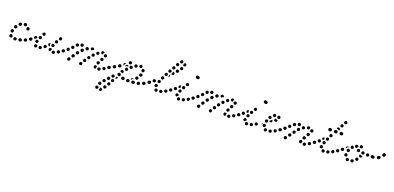

<svg xmlns="http://www.w3.org/2000/svg" viewBox="1 -1592 6012 2928"><g transform="rotate(20 3006.5 -128.0)"><path d="M119 19Q122 15 124 10Q125 6 125 1Q124 -10 117 -17Q109 -23 99 -23H96Q91 -22 86 -20Q82 -18 78 -14Q75 -11 73 -6Q72 -1 72 4Q73 14 80 21Q88 28 99 27H101Q106 27 111 25Q115 22 119 19ZM204 -15Q203 -20 200 -24Q197 -28 193 -31Q189 -34 184 -34Q179 -35 174 -34L171 -33Q161 -31 156 -22Q150 -13 153 -3Q154 2 157 6Q160 10 164 12Q168 15 173 16Q178 16 183 15H186Q196 12 201 3Q207 -5 204 -15ZM21 6Q26 7 31 6Q36 5 40 3Q44 0 47 -4Q50 -8 51 -13Q52 -18 51 -23Q50 -28 47 -32Q47 -33 46 -33Q41 -42 31 -45Q21 -48 12 -42Q3 -37 1 -27Q-2 -17 3 -8Q4 -6 5 -5Q8 0 12 2Q16 5 21 6ZM279 -46Q277 -51 273 -54Q270 -57 265 -59Q261 -61 256 -61Q251 -61 246 -59L243 -57Q234 -53 230 -44Q227 -34 231 -24Q233 -20 236 -16Q240 -13 245 -11Q249 -10 254 -10Q259 -10 264 -12L267 -13Q276 -17 280 -27Q283 -37 279 -46ZM347 -90Q341 -99 331 -100Q321 -102 312 -96L310 -95Q301 -89 299 -79Q298 -68 303 -60Q306 -56 310 -53Q315 -51 320 -50Q324 -49 329 -50Q334 -51 338 -54L341 -55Q349 -61 351 -71Q353 -82 347 -90ZM-3 -83Q0 -79 4 -76Q8 -73 13 -72Q24 -70 32 -76Q41 -82 43 -92V-95Q45 -105 39 -114Q33 -122 23 -124Q13 -126 5 -120Q-4 -115 -6 -104L-7 -102Q-7 -97 -6 -92Q-5 -87 -3 -83ZM33 -151Q38 -148 43 -148Q48 -147 52 -149Q57 -150 61 -153Q65 -156 67 -160L69 -163Q74 -172 71 -182Q68 -192 59 -197Q55 -199 50 -200Q45 -201 40 -199Q35 -198 31 -195Q28 -192 25 -187L24 -185Q19 -176 22 -166Q24 -156 33 -151ZM248 -230Q244 -233 239 -234Q234 -235 229 -235Q225 -234 220 -232Q216 -229 213 -225Q210 -221 209 -216Q207 -212 208 -207Q208 -196 215 -189Q223 -182 233 -182Q243 -182 251 -189Q258 -197 258 -207Q258 -210 258 -213Q257 -218 254 -222Q252 -227 248 -230ZM72 -238Q71 -233 73 -228Q74 -224 77 -220Q83 -211 93 -209Q103 -208 112 -214Q113 -215 113 -215Q122 -221 124 -231Q126 -241 120 -250Q117 -254 113 -257Q109 -260 104 -260Q99 -261 94 -260Q89 -259 85 -256Q84 -255 82 -254Q78 -252 76 -247Q73 -243 72 -238ZM148 -258Q147 -247 154 -239Q161 -232 171 -231Q172 -231 173 -231Q184 -230 192 -236Q200 -242 201 -253Q202 -263 196 -271Q189 -279 179 -280Q177 -281 175 -281Q165 -281 157 -275Q149 -268 148 -258Z M529 5Q531 1 531 -4Q531 -9 529 -14Q525 -23 516 -27Q506 -31 497 -27H496Q491 -25 487 -21Q484 -18 482 -13Q480 -8 480 -3Q480 2 482 6Q486 16 496 19Q506 23 515 19H516Q521 17 524 13Q528 10 529 5ZM453 10Q459 1 457 -9Q455 -19 446 -25Q446 -25 446 -25Q442 -28 437 -29Q432 -30 427 -29Q422 -29 418 -26Q414 -23 411 -19Q408 -15 407 -10Q406 -5 407 -1Q407 4 410 9Q413 13 417 16Q417 16 418 17Q427 22 437 20Q447 18 453 10ZM741 6Q743 1 744 -3Q744 -8 742 -13Q739 -23 729 -27Q720 -32 710 -28H709Q704 -26 701 -23Q697 -19 695 -15Q693 -10 693 -6Q692 -1 694 4Q698 14 707 18Q716 23 726 19H727Q732 17 735 14Q739 10 741 6ZM643 -7Q640 -11 638 -15Q635 -20 635 -25V-26Q635 -36 641 -44Q648 -51 659 -52Q664 -52 668 -51Q673 -49 677 -46Q679 -44 680 -42Q682 -39 683 -37Q678 -31 675 -25Q670 -16 670 -6Q670 -4 670 -3Q668 -2 666 -2Q664 -1 661 -1Q656 -1 652 -2Q647 -4 643 -7ZM811 -48Q808 -53 805 -56Q801 -59 796 -61Q791 -62 786 -62Q781 -61 777 -59L776 -58Q767 -53 764 -43Q761 -34 766 -24Q771 -15 780 -12Q790 -9 800 -14V-15Q810 -19 813 -29Q816 -39 811 -48ZM596 -42Q597 -47 596 -52Q594 -56 591 -60Q585 -68 575 -70Q564 -71 556 -65L555 -64Q547 -58 546 -47Q545 -37 551 -29Q557 -21 568 -19Q578 -18 586 -25H587Q591 -28 593 -33Q596 -37 596 -42ZM402 -83 403 -84Q406 -94 415 -99Q424 -103 434 -100Q444 -97 449 -88Q454 -79 450 -69V-68Q448 -63 444 -58Q441 -54 435 -52Q429 -53 423 -52Q422 -51 421 -51Q420 -51 420 -51Q419 -52 419 -52Q409 -55 404 -64Q399 -73 402 -83ZM879 -72Q880 -77 879 -82Q878 -87 875 -91Q869 -100 859 -101Q849 -103 840 -97H839Q831 -91 829 -81Q827 -70 833 -62Q839 -53 849 -52Q860 -50 868 -56H869Q873 -59 876 -63Q878 -67 879 -72ZM348 -92Q346 -96 341 -99Q337 -101 332 -102Q328 -103 323 -102Q318 -101 314 -98H313Q304 -92 302 -82Q301 -71 306 -63Q309 -59 313 -56Q318 -53 322 -52Q327 -52 332 -53Q337 -54 341 -56L342 -57Q351 -63 352 -73Q354 -83 348 -92ZM632 -121Q631 -121 630 -121Q625 -121 620 -119Q616 -117 612 -114L611 -113Q604 -106 604 -95Q604 -85 611 -78Q616 -72 624 -70Q632 -69 639 -72Q636 -77 634 -82Q630 -91 630 -100Q630 -109 633 -118V-119Q634 -120 634 -120Q633 -120 632 -121ZM668 -77Q673 -76 678 -76Q683 -76 687 -78Q692 -80 695 -83Q699 -87 701 -92V-93Q705 -102 701 -112Q696 -121 687 -125Q682 -127 677 -127Q672 -127 668 -125Q663 -123 660 -119Q656 -115 654 -111V-110Q650 -100 654 -91Q659 -81 668 -77ZM372 -143H373Q377 -147 382 -148Q387 -150 392 -149Q396 -149 401 -146Q405 -144 408 -141Q409 -136 411 -131Q412 -127 414 -123Q414 -123 414 -123Q414 -123 414 -122Q409 -121 405 -119Q396 -114 390 -106Q387 -103 385 -99Q380 -100 376 -102Q372 -104 369 -108Q363 -116 364 -126Q365 -136 372 -143ZM445 -124Q454 -120 464 -123Q473 -127 478 -136V-137Q483 -146 479 -156Q476 -166 467 -170Q457 -175 447 -171Q438 -168 433 -159V-158Q428 -148 432 -139Q435 -129 445 -124ZM686 -163Q687 -158 690 -155Q694 -151 698 -149Q707 -144 717 -147Q727 -150 732 -159V-160Q735 -164 735 -169Q735 -174 734 -179Q732 -184 729 -188Q726 -191 722 -194Q713 -199 703 -195Q693 -192 688 -183L687 -182Q685 -178 685 -173Q684 -168 686 -163ZM479 -194Q488 -188 498 -191Q508 -194 513 -203V-204Q518 -213 515 -223Q513 -233 504 -238Q495 -243 485 -240Q475 -238 470 -228H469Q464 -218 467 -209Q470 -199 479 -194ZM736 -215Q744 -209 755 -210Q765 -211 771 -220H772Q778 -229 777 -239Q776 -249 768 -256Q760 -262 749 -261Q739 -259 733 -251L732 -250Q726 -242 727 -232Q728 -222 736 -215Z M1194 8Q1193 3 1190 -1Q1187 -5 1183 -8Q1174 -13 1164 -10Q1154 -8 1149 1L1148 2Q1146 6 1145 11Q1144 16 1145 21Q1147 25 1150 29Q1153 33 1157 36Q1166 41 1176 39Q1186 36 1191 27H1192Q1194 22 1195 17Q1196 13 1194 8ZM991 -11Q982 -17 972 -15Q962 -13 956 -5L954 -2Q952 2 951 7Q950 12 950 16Q951 21 954 26Q957 30 961 33Q965 35 970 36Q975 37 979 37Q984 36 989 33Q993 30 996 26L997 24Q1003 15 1001 5Q999 -5 991 -11ZM1482 8Q1484 4 1485 -1Q1485 -6 1484 -11Q1481 -21 1471 -26Q1462 -30 1452 -27H1451Q1447 -25 1443 -22Q1439 -19 1437 -14Q1435 -10 1434 -5Q1434 0 1435 5Q1439 15 1448 19Q1457 24 1467 21H1468Q1472 19 1476 16Q1480 13 1482 8ZM1379 4Q1375 1 1373 -3Q1371 -8 1371 -13V-14Q1371 -24 1378 -32Q1385 -39 1395 -40Q1400 -40 1405 -38Q1409 -36 1413 -33Q1414 -32 1416 -30Q1417 -28 1418 -27Q1417 -26 1417 -25Q1412 -16 1412 -6Q1411 0 1412 5Q1409 8 1405 9Q1401 11 1397 11Q1392 11 1387 10Q1383 8 1379 4ZM1551 -48Q1548 -52 1545 -55Q1541 -59 1536 -60Q1531 -61 1526 -60Q1521 -60 1517 -57H1516Q1507 -52 1504 -42Q1502 -32 1507 -23Q1509 -18 1513 -15Q1517 -12 1522 -11Q1527 -10 1532 -10Q1537 -11 1541 -14H1542Q1551 -19 1553 -29Q1556 -39 1551 -48ZM1235 -56Q1234 -61 1231 -65Q1229 -69 1225 -72Q1216 -78 1206 -76Q1196 -74 1190 -65L1189 -64Q1187 -60 1186 -55Q1185 -50 1186 -45Q1187 -41 1190 -36Q1192 -32 1197 -30Q1205 -24 1215 -26Q1225 -28 1231 -37H1232Q1234 -42 1235 -46Q1236 -51 1235 -56ZM1035 -79Q1031 -82 1026 -83Q1021 -84 1016 -83Q1011 -82 1007 -79Q1003 -76 1000 -72L999 -70Q993 -61 995 -51Q997 -41 1006 -35Q1010 -32 1015 -31Q1020 -30 1024 -31Q1029 -32 1033 -35Q1038 -38 1040 -42L1042 -44Q1048 -53 1046 -63Q1044 -73 1035 -79ZM1618 -72Q1619 -77 1618 -82Q1617 -87 1614 -91Q1609 -100 1598 -101Q1588 -103 1580 -98L1579 -97Q1575 -94 1572 -90Q1570 -86 1569 -81Q1568 -76 1569 -71Q1570 -66 1573 -62Q1578 -54 1589 -52Q1599 -50 1607 -56H1608Q1612 -59 1615 -63Q1618 -67 1618 -72ZM880 -73Q880 -78 879 -83Q878 -88 875 -92Q870 -100 859 -102Q849 -104 841 -98H840Q836 -95 833 -90Q830 -86 829 -81Q829 -76 830 -72Q831 -67 833 -63Q839 -54 850 -52Q860 -51 868 -56L869 -57Q873 -60 876 -64Q879 -68 880 -73ZM1406 -64Q1411 -62 1415 -62Q1420 -62 1425 -64Q1430 -66 1433 -69Q1437 -72 1439 -77V-78Q1444 -87 1440 -97Q1436 -107 1427 -111Q1422 -113 1417 -113Q1412 -113 1408 -111Q1403 -110 1399 -106Q1396 -103 1394 -98L1393 -97Q1389 -88 1393 -78Q1397 -69 1406 -64ZM1280 -117Q1279 -122 1277 -126Q1274 -131 1270 -134Q1266 -137 1261 -138Q1257 -139 1252 -139Q1247 -138 1242 -135Q1238 -133 1235 -129V-128Q1232 -124 1230 -119Q1229 -115 1230 -110Q1230 -105 1233 -101Q1235 -96 1239 -93Q1243 -90 1248 -89Q1253 -88 1258 -88Q1263 -89 1267 -92Q1271 -94 1274 -98L1275 -99Q1278 -103 1279 -107Q1280 -112 1280 -117ZM1084 -143Q1076 -150 1065 -149Q1055 -147 1049 -139L1047 -137Q1041 -129 1042 -118Q1043 -108 1051 -102Q1059 -95 1070 -97Q1080 -98 1086 -106L1088 -108Q1095 -117 1093 -127Q1092 -137 1084 -143ZM935 -141Q932 -145 928 -147Q923 -149 918 -150Q913 -150 908 -149Q904 -147 900 -144L899 -143Q895 -140 893 -136Q891 -131 890 -126Q890 -121 891 -116Q893 -112 896 -108Q903 -100 913 -99Q924 -98 932 -105V-106Q940 -113 941 -123Q942 -133 935 -141ZM1439 -134Q1448 -129 1458 -131Q1468 -134 1473 -143L1474 -144Q1479 -153 1476 -163Q1473 -173 1464 -178Q1459 -180 1454 -181Q1450 -182 1445 -180Q1440 -179 1436 -176Q1432 -173 1430 -168H1429Q1424 -158 1427 -148Q1430 -139 1439 -134ZM1329 -173Q1329 -178 1327 -182Q1325 -187 1322 -190Q1314 -198 1304 -197Q1293 -197 1286 -190V-189Q1282 -185 1280 -181Q1279 -176 1279 -171Q1279 -166 1281 -162Q1283 -157 1287 -154Q1294 -146 1304 -147Q1315 -147 1322 -154L1323 -155Q1326 -159 1328 -163Q1330 -168 1329 -173ZM990 -196Q986 -199 981 -201Q977 -203 972 -203Q967 -203 962 -201Q958 -199 954 -195Q946 -187 947 -177Q947 -166 954 -159Q962 -152 972 -152Q982 -152 990 -160V-161Q998 -168 997 -178Q997 -189 990 -196ZM1147 -184Q1147 -189 1146 -193Q1144 -198 1140 -202Q1133 -209 1123 -209Q1112 -209 1105 -202L1103 -200Q1095 -193 1095 -182Q1095 -172 1102 -165Q1109 -157 1120 -157Q1130 -157 1138 -164L1140 -166Q1143 -170 1145 -174Q1147 -179 1147 -184ZM1382 -237Q1379 -241 1375 -244Q1371 -247 1366 -248Q1361 -248 1356 -247Q1352 -246 1347 -243Q1338 -237 1337 -227Q1335 -216 1341 -208Q1344 -204 1348 -201Q1352 -199 1357 -198Q1362 -197 1367 -198Q1372 -199 1376 -202Q1385 -208 1386 -219Q1388 -229 1382 -237ZM1463 -210Q1466 -206 1470 -203Q1474 -201 1479 -200Q1489 -198 1498 -204Q1506 -210 1508 -221Q1509 -226 1508 -231Q1507 -236 1504 -240Q1501 -244 1497 -247Q1493 -249 1488 -250Q1477 -252 1469 -246Q1461 -240 1459 -230V-229Q1458 -224 1459 -219Q1460 -214 1463 -210ZM1211 -226Q1212 -231 1211 -236Q1211 -241 1208 -245Q1203 -254 1193 -257Q1183 -260 1174 -255L1172 -253Q1167 -251 1164 -247Q1161 -243 1160 -238Q1159 -234 1159 -229Q1160 -224 1162 -219Q1167 -210 1177 -208Q1187 -205 1196 -210L1199 -211Q1203 -214 1206 -218Q1209 -222 1211 -226ZM1043 -216H1042Q1035 -208 1024 -208Q1014 -209 1007 -216Q999 -223 1000 -234Q1000 -244 1007 -251L1008 -252Q1015 -259 1026 -259Q1036 -259 1043 -252Q1044 -251 1045 -250Q1045 -249 1046 -248Q1046 -246 1047 -244Q1048 -239 1050 -235Q1051 -230 1049 -225Q1047 -220 1043 -216ZM1455 -263Q1451 -272 1443 -277Q1435 -281 1426 -279H1425Q1415 -277 1409 -268Q1403 -260 1406 -249Q1408 -239 1417 -234Q1425 -228 1435 -230L1436 -231Q1436 -232 1436 -233H1437Q1438 -242 1443 -250Q1447 -258 1455 -263ZM1236 -254Q1236 -265 1243 -272Q1250 -279 1260 -280H1263H1264Q1274 -280 1281 -272Q1289 -265 1289 -254Q1289 -253 1288 -251Q1288 -250 1288 -248Q1281 -247 1275 -245Q1266 -241 1259 -234Q1257 -232 1256 -230Q1252 -231 1249 -233Q1246 -234 1243 -237Q1240 -240 1238 -245Q1236 -249 1236 -254ZM1073 -241Q1070 -245 1069 -250Q1067 -255 1068 -260Q1069 -265 1071 -269Q1076 -278 1086 -281Q1096 -283 1105 -278Q1106 -278 1107 -277Q1111 -274 1114 -270Q1117 -266 1118 -261Q1119 -257 1119 -252Q1118 -247 1115 -243Q1113 -239 1110 -237Q1108 -235 1104 -233Q1102 -234 1099 -234Q1092 -234 1085 -233Q1084 -233 1083 -234Q1082 -234 1081 -235Q1080 -235 1080 -235Q1076 -237 1073 -241Z M1565 294Q1565 294 1565 295Q1566 295 1566 296Q1572 304 1583 305Q1593 307 1601 301L1602 300Q1606 297 1608 293Q1611 288 1611 283Q1612 279 1611 274Q1610 269 1607 265Q1600 257 1590 255Q1580 254 1571 260Q1572 266 1572 271Q1571 281 1567 290Q1566 292 1565 294ZM1517 244Q1507 247 1502 256Q1497 265 1500 275Q1501 276 1501 276Q1504 286 1513 291Q1523 295 1532 292Q1537 291 1541 287Q1545 284 1547 280Q1549 275 1549 270Q1550 265 1548 261Q1548 260 1548 260Q1545 250 1536 246Q1527 241 1517 244ZM1612 228Q1613 233 1616 237Q1618 241 1622 244Q1631 250 1641 248Q1651 247 1657 238L1658 237Q1661 233 1662 229Q1663 224 1662 219Q1661 214 1659 210Q1656 205 1652 203Q1643 197 1633 198Q1623 200 1617 208L1616 209Q1614 213 1613 218Q1611 223 1612 228ZM1571 192Q1570 187 1567 183Q1565 179 1561 176Q1552 170 1542 172Q1532 174 1526 183L1525 184Q1520 192 1522 202Q1524 213 1532 218Q1537 221 1541 222Q1546 223 1551 222Q1556 221 1560 218Q1564 215 1567 211H1568Q1570 206 1571 202Q1572 197 1571 192ZM1665 181Q1670 183 1675 184Q1680 184 1684 183Q1689 182 1693 179Q1697 176 1700 172V171Q1703 167 1703 162Q1704 157 1703 152Q1701 147 1698 143Q1695 139 1691 137Q1682 132 1672 134Q1662 137 1657 146Q1651 155 1654 165Q1657 175 1665 181ZM1619 135Q1619 130 1617 126Q1615 121 1611 118Q1603 111 1593 112Q1582 112 1576 120L1575 121Q1568 129 1569 139Q1569 149 1577 156Q1585 163 1595 162Q1606 162 1612 154L1613 153Q1616 150 1618 145Q1620 140 1619 135ZM1739 84Q1741 89 1740 93Q1740 98 1738 103L1737 104Q1735 108 1731 111Q1727 114 1723 116Q1718 117 1713 117Q1708 116 1704 114Q1699 112 1696 108Q1693 104 1691 99Q1691 99 1691 98Q1691 97 1691 97Q1694 88 1694 79Q1695 77 1696 76Q1697 74 1699 73Q1699 73 1699 73Q1709 72 1718 68Q1720 68 1721 67Q1723 67 1724 68Q1726 68 1727 69Q1732 71 1735 75Q1738 79 1739 84ZM1671 79Q1671 74 1669 70Q1667 65 1663 62Q1656 55 1645 55Q1635 56 1628 63L1627 64Q1624 67 1622 72Q1620 77 1621 82Q1621 87 1623 91Q1625 96 1628 99Q1636 106 1646 106Q1657 105 1664 98V97Q1668 94 1669 89Q1671 84 1671 79ZM1716 7Q1709 -1 1698 0Q1688 0 1681 7L1680 8Q1677 12 1675 16Q1673 21 1673 26Q1673 31 1675 35Q1677 40 1681 43Q1689 50 1699 50Q1709 50 1716 42H1717Q1724 34 1724 24Q1724 14 1716 7ZM1773 34 1772 35Q1770 39 1766 42Q1763 46 1758 47Q1754 49 1749 49Q1745 48 1741 47Q1742 45 1743 42Q1747 33 1746 24Q1746 20 1746 17Q1749 17 1752 17Q1757 17 1762 16Q1768 19 1775 19Q1775 23 1775 27Q1774 30 1773 34ZM1954 30Q1958 27 1959 22Q1961 18 1961 13Q1961 2 1954 -5Q1947 -12 1936 -12H1932Q1927 -12 1923 -10Q1918 -8 1914 -5Q1911 -1 1909 3Q1907 8 1907 13Q1907 23 1915 31Q1922 38 1932 38H1936Q1941 38 1946 36Q1951 34 1954 30ZM2044 7Q2044 2 2042 -2Q2039 -7 2036 -10Q2032 -13 2027 -14Q2022 -16 2017 -16L2013 -15Q2003 -14 1996 -6Q1990 1 1990 12Q1991 17 1993 21Q1995 26 1999 29Q2003 32 2008 34Q2012 35 2017 35L2021 34Q2032 33 2039 26Q2045 18 2044 7ZM1878 12Q1879 7 1878 2Q1877 -3 1875 -7Q1872 -11 1868 -14Q1864 -17 1859 -18L1855 -19Q1850 -20 1845 -19Q1840 -18 1836 -16Q1832 -13 1829 -9Q1826 -5 1825 0Q1823 10 1829 19Q1834 28 1844 30L1848 31Q1858 33 1867 27Q1876 22 1878 12ZM2123 9Q2125 5 2126 0Q2127 -5 2126 -10Q2123 -20 2114 -25Q2106 -30 2096 -28L2092 -27Q2087 -26 2083 -23Q2079 -20 2076 -16Q2074 -11 2073 -7Q2072 -2 2073 3Q2076 13 2085 19Q2093 24 2104 22L2107 21Q2112 19 2116 16Q2120 13 2123 9ZM1780 -3Q1785 -3 1789 -5Q1794 -7 1797 -11Q1804 -19 1804 -29Q1804 -39 1796 -46Q1795 -47 1794 -48Q1790 -52 1786 -54Q1781 -56 1776 -56Q1771 -56 1767 -54Q1762 -52 1759 -49Q1751 -42 1751 -31Q1751 -21 1758 -14Q1760 -12 1762 -10Q1765 -6 1770 -5Q1775 -3 1780 -3ZM2202 -44Q2200 -48 2196 -51Q2192 -55 2187 -56Q2183 -58 2178 -58Q2173 -57 2168 -55L2165 -53Q2155 -49 2152 -39Q2149 -29 2153 -20Q2155 -15 2159 -12Q2163 -9 2168 -7Q2172 -6 2177 -6Q2182 -6 2187 -8L2190 -10Q2200 -15 2203 -25Q2206 -34 2202 -44ZM1967 -25Q1967 -25 1968 -26Q1969 -31 1972 -35Q1975 -39 1979 -41V-42H1980Q1984 -45 1989 -45Q1994 -46 1998 -45Q2002 -44 2005 -42Q2008 -40 2011 -38Q2002 -37 1994 -33Q1985 -29 1979 -21Q1977 -18 1975 -15Q1973 -18 1970 -21Q1968 -22 1967 -23Q1967 -24 1967 -25ZM2034 -51Q2037 -48 2042 -46Q2047 -45 2052 -45Q2057 -45 2061 -47Q2066 -50 2069 -53V-54Q2073 -58 2074 -62Q2076 -67 2076 -72Q2075 -77 2073 -82Q2071 -86 2067 -89Q2059 -96 2049 -95Q2039 -95 2032 -87L2031 -86Q2024 -78 2025 -68Q2026 -58 2034 -51ZM2271 -90Q2268 -94 2264 -97Q2260 -100 2255 -100Q2250 -101 2245 -100Q2240 -99 2236 -96L2233 -94Q2224 -88 2222 -78Q2221 -68 2226 -59Q2229 -55 2233 -52Q2238 -50 2243 -49Q2247 -48 2252 -49Q2257 -50 2261 -53L2265 -55Q2273 -61 2275 -71Q2277 -82 2271 -90ZM1620 -90Q1618 -94 1614 -98Q1610 -101 1606 -103Q1601 -104 1596 -104Q1591 -103 1587 -101L1583 -99Q1574 -95 1570 -85Q1567 -75 1572 -66Q1574 -61 1578 -58Q1581 -55 1586 -53Q1591 -52 1596 -52Q1601 -52 1605 -55L1609 -56Q1618 -61 1621 -71Q1625 -81 1620 -90ZM1811 -63Q1812 -63 1812 -62Q1815 -63 1817 -65Q1820 -67 1822 -69L1823 -70Q1830 -77 1829 -88Q1829 -98 1821 -105Q1818 -108 1813 -110Q1808 -112 1803 -112Q1799 -111 1794 -109Q1789 -107 1786 -104V-103Q1781 -98 1779 -91Q1778 -85 1780 -78Q1788 -78 1795 -74Q1804 -71 1810 -64Q1811 -63 1811 -63ZM1694 -129Q1691 -133 1687 -136Q1684 -139 1679 -141Q1674 -142 1669 -142Q1664 -141 1660 -139L1656 -137Q1647 -132 1644 -122Q1641 -112 1646 -103Q1651 -94 1661 -91Q1671 -88 1680 -93L1683 -95Q1693 -100 1696 -110Q1699 -120 1694 -129ZM2082 -111Q2091 -107 2101 -111Q2110 -115 2114 -124L2115 -125Q2117 -130 2117 -135Q2117 -140 2115 -144Q2113 -149 2110 -152Q2106 -156 2101 -158Q2097 -160 2092 -160Q2087 -160 2082 -158Q2078 -156 2074 -153Q2071 -149 2069 -145L2068 -144Q2064 -134 2068 -125Q2072 -115 2082 -111ZM1874 -161Q1866 -168 1856 -168Q1846 -168 1839 -160H1838Q1831 -152 1831 -142Q1831 -132 1839 -124Q1846 -117 1856 -117Q1867 -118 1874 -125V-126Q1882 -133 1881 -143Q1881 -154 1874 -161ZM1765 -171Q1760 -180 1749 -183Q1739 -185 1731 -180L1727 -177Q1718 -172 1716 -162Q1713 -152 1719 -143Q1724 -134 1734 -132Q1744 -130 1753 -135L1757 -137Q1766 -143 1768 -153Q1770 -163 1765 -171ZM1932 -211Q1928 -215 1924 -217Q1920 -220 1915 -220Q1910 -221 1905 -219Q1900 -218 1896 -215V-214Q1888 -207 1887 -197Q1886 -187 1893 -179Q1896 -175 1900 -173Q1905 -170 1910 -170Q1915 -169 1919 -171Q1924 -172 1928 -176Q1936 -183 1937 -193Q1938 -203 1932 -211ZM1823 -176Q1821 -181 1821 -186Q1821 -191 1823 -195L1824 -196Q1828 -206 1838 -209Q1847 -213 1857 -209Q1859 -208 1861 -206Q1863 -205 1865 -203Q1865 -201 1864 -199Q1864 -194 1865 -190Q1860 -191 1856 -190Q1846 -190 1837 -186Q1829 -183 1823 -176ZM1823 -227Q1817 -230 1810 -230Q1803 -229 1798 -225L1795 -223Q1786 -216 1785 -206Q1783 -196 1789 -188Q1791 -185 1794 -183Q1796 -181 1799 -180Q1799 -183 1799 -187Q1799 -196 1803 -205Q1807 -214 1813 -220Q1818 -224 1823 -227ZM2087 -187Q2091 -185 2096 -184Q2101 -183 2106 -185Q2111 -186 2115 -189Q2119 -192 2121 -196Q2124 -200 2124 -205Q2125 -210 2124 -215L2123 -216Q2121 -226 2112 -231Q2103 -236 2093 -234Q2083 -231 2078 -222Q2073 -213 2075 -203V-202Q2077 -198 2080 -194Q2083 -190 2087 -187ZM1997 -251Q1992 -260 1982 -263Q1972 -266 1963 -261H1962Q1953 -256 1950 -246Q1948 -236 1953 -227Q1955 -222 1959 -219Q1963 -216 1967 -215Q1972 -213 1977 -214Q1982 -214 1986 -217H1987Q1996 -222 1999 -232Q2002 -242 1997 -251ZM1855 -266V-267Q1860 -276 1869 -279Q1879 -283 1889 -279Q1898 -274 1901 -265Q1905 -255 1901 -245H1900Q1900 -244 1899 -243Q1899 -242 1898 -241Q1898 -240 1898 -240Q1889 -238 1882 -232L1881 -231Q1881 -231 1880 -230Q1877 -230 1874 -231Q1870 -231 1867 -233Q1858 -237 1854 -247Q1851 -256 1855 -266ZM2045 -234H2044Q2034 -235 2028 -243Q2021 -252 2022 -262Q2024 -272 2032 -279Q2040 -285 2050 -284H2051Q2061 -283 2068 -274Q2074 -266 2073 -256Q2073 -254 2072 -251Q2071 -249 2070 -247Q2065 -243 2061 -237Q2057 -235 2053 -234Q2049 -234 2045 -234Z M2411 11Q2413 6 2412 1Q2412 -4 2410 -8Q2408 -13 2405 -16Q2401 -20 2396 -21Q2396 -21 2396 -21Q2387 -25 2377 -21Q2368 -17 2364 -8Q2362 -3 2362 2Q2362 7 2364 11Q2366 16 2369 19Q2373 23 2377 25Q2378 25 2378 25Q2388 29 2398 25Q2407 21 2411 11ZM2487 -12Q2484 -22 2475 -27Q2466 -32 2456 -29H2455Q2445 -26 2440 -17Q2435 -8 2438 2Q2439 7 2442 11Q2446 14 2450 17Q2454 19 2459 20Q2464 20 2469 19H2470Q2480 16 2485 7Q2490 -2 2487 -12ZM2557 -29Q2558 -34 2557 -39Q2557 -44 2554 -48Q2552 -52 2548 -55Q2544 -58 2539 -60Q2535 -61 2530 -60Q2525 -60 2520 -57Q2511 -52 2508 -42Q2505 -32 2510 -23Q2515 -14 2525 -11Q2535 -8 2544 -14H2545Q2549 -16 2552 -20Q2555 -24 2557 -29ZM2344 -50Q2342 -54 2341 -59Q2340 -64 2341 -69V-70Q2343 -80 2351 -86Q2360 -91 2370 -89Q2375 -88 2379 -86Q2383 -83 2386 -79Q2389 -75 2390 -70Q2391 -65 2390 -60V-59Q2389 -55 2387 -52Q2385 -48 2382 -46Q2375 -45 2368 -42Q2365 -41 2363 -39Q2362 -39 2361 -39Q2361 -39 2360 -40Q2355 -41 2351 -43Q2347 -46 2344 -50ZM2617 -91Q2611 -100 2601 -102Q2591 -103 2582 -97Q2573 -91 2572 -81Q2570 -71 2576 -62Q2579 -58 2583 -55Q2587 -53 2592 -52Q2597 -51 2602 -52Q2607 -53 2611 -56Q2620 -62 2622 -73Q2623 -83 2617 -91ZM2273 -92Q2267 -100 2257 -102Q2247 -104 2238 -98V-97Q2229 -92 2227 -81Q2226 -71 2232 -63Q2237 -54 2248 -52Q2258 -51 2266 -57H2267Q2275 -63 2277 -73Q2279 -83 2273 -92ZM2334 -138Q2330 -142 2326 -145Q2322 -147 2317 -148Q2312 -148 2307 -147Q2302 -146 2298 -143V-142Q2290 -136 2288 -126Q2287 -115 2294 -107Q2297 -103 2301 -101Q2305 -98 2310 -98Q2315 -97 2320 -99Q2325 -100 2329 -103Q2337 -110 2339 -120Q2340 -130 2334 -138ZM2379 -114Q2383 -112 2388 -112Q2393 -112 2398 -114Q2402 -116 2406 -120Q2409 -123 2411 -128V-129Q2415 -138 2411 -148Q2407 -157 2397 -161Q2393 -163 2388 -163Q2383 -163 2378 -161Q2373 -159 2370 -155Q2367 -151 2365 -147V-146Q2361 -136 2365 -127Q2369 -118 2379 -114ZM2408 -184Q2412 -182 2417 -182Q2422 -182 2427 -184Q2431 -185 2435 -189Q2439 -192 2441 -196V-197Q2446 -206 2442 -216Q2439 -226 2429 -230Q2420 -235 2410 -231Q2400 -228 2396 -218Q2391 -208 2395 -199Q2398 -189 2408 -184ZM2506 -289Q2513 -282 2513 -271Q2512 -261 2505 -254H2504Q2501 -251 2498 -249Q2494 -247 2490 -247Q2493 -250 2494 -254H2495Q2499 -262 2500 -271Q2501 -281 2498 -290Q2497 -293 2496 -296Q2496 -296 2496 -296Q2499 -295 2501 -293Q2504 -292 2506 -289ZM2441 -253Q2450 -249 2460 -252Q2470 -255 2474 -264L2475 -265Q2480 -274 2476 -284Q2473 -294 2464 -298Q2460 -301 2455 -301Q2450 -301 2445 -300Q2440 -298 2437 -295Q2433 -292 2430 -288V-287Q2425 -278 2428 -268Q2432 -258 2441 -253ZM2560 -308V-307Q2553 -300 2542 -300Q2532 -300 2525 -307Q2524 -308 2523 -308Q2523 -309 2522 -310Q2527 -314 2530 -320Q2535 -328 2536 -337Q2537 -343 2536 -350Q2542 -351 2549 -350Q2555 -348 2560 -343Q2568 -336 2568 -326Q2568 -315 2560 -308ZM2464 -336Q2466 -331 2469 -327Q2472 -323 2476 -321Q2485 -316 2495 -319Q2505 -322 2510 -331H2511Q2513 -336 2514 -341Q2514 -346 2513 -350Q2511 -355 2508 -359Q2505 -363 2501 -365Q2492 -370 2482 -367Q2472 -365 2467 -356V-355Q2464 -351 2464 -346Q2463 -341 2464 -336ZM2612 -400Q2604 -407 2593 -406Q2583 -405 2576 -398V-397Q2569 -389 2570 -379Q2570 -369 2578 -362Q2586 -355 2596 -356Q2606 -356 2613 -364L2614 -365Q2621 -372 2620 -383Q2619 -393 2612 -400ZM2514 -388Q2523 -382 2533 -385Q2543 -388 2548 -397Q2553 -406 2551 -416Q2548 -426 2539 -432Q2535 -434 2530 -435Q2525 -435 2520 -434Q2515 -433 2511 -430Q2507 -427 2505 -422H2504Q2499 -413 2502 -403Q2505 -393 2514 -388ZM2657 -461Q2648 -467 2638 -465Q2628 -464 2622 -455L2621 -454Q2616 -446 2618 -436Q2619 -425 2628 -420Q2637 -414 2647 -416Q2657 -418 2663 -426V-427Q2669 -435 2667 -445Q2665 -456 2657 -461ZM2552 -454Q2561 -449 2571 -452Q2581 -454 2586 -463V-464Q2591 -473 2588 -483Q2586 -493 2577 -498Q2568 -503 2558 -500Q2548 -498 2543 -489L2542 -488Q2537 -479 2540 -469Q2543 -459 2552 -454ZM2663 -536Q2661 -535 2660 -535Q2658 -534 2657 -534Q2656 -531 2656 -528Q2654 -518 2648 -510Q2646 -507 2643 -504Q2646 -495 2654 -489Q2662 -484 2672 -486Q2682 -487 2688 -496Q2694 -504 2692 -515Q2690 -525 2682 -531Q2673 -537 2663 -536ZM2584 -542Q2583 -537 2584 -532Q2585 -527 2588 -523Q2591 -519 2595 -516Q2599 -513 2604 -512Q2608 -511 2613 -512Q2618 -513 2622 -516H2623Q2627 -519 2630 -523Q2633 -527 2634 -532Q2635 -537 2634 -542Q2633 -547 2630 -551Q2624 -560 2614 -562Q2604 -564 2596 -558H2595Q2591 -555 2588 -551Q2585 -547 2584 -542Z M2774 29Q2777 25 2779 21Q2781 16 2781 11Q2781 1 2774 -7Q2766 -14 2756 -14Q2751 -14 2746 -12Q2742 -10 2738 -7Q2735 -3 2733 1Q2731 6 2731 11Q2731 21 2738 29Q2745 36 2756 36Q2761 36 2765 34Q2770 32 2774 29ZM2853 -11Q2852 -15 2848 -19Q2845 -23 2840 -25Q2836 -27 2831 -27Q2826 -27 2821 -26Q2811 -22 2807 -13Q2803 -3 2806 6Q2808 11 2811 15Q2814 18 2819 21Q2823 23 2828 23Q2833 23 2838 21Q2848 18 2852 8Q2857 -1 2853 -11ZM2919 -48Q2916 -53 2912 -56Q2908 -59 2903 -60Q2898 -61 2893 -60Q2888 -59 2884 -57Q2875 -52 2873 -41Q2870 -31 2876 -23Q2878 -18 2882 -15Q2886 -12 2891 -11Q2896 -10 2901 -11Q2906 -11 2910 -14Q2919 -19 2921 -29Q2924 -40 2919 -48ZM2695 -22Q2692 -26 2690 -30Q2689 -35 2689 -40Q2690 -51 2698 -57Q2706 -64 2717 -63Q2727 -62 2733 -54Q2740 -46 2739 -36Q2739 -35 2739 -35Q2739 -34 2739 -33Q2739 -33 2738 -33Q2729 -30 2722 -23Q2718 -18 2715 -13Q2714 -13 2713 -13Q2713 -13 2712 -13Q2707 -14 2703 -16Q2698 -18 2695 -22ZM2980 -91Q2978 -95 2973 -98Q2969 -101 2964 -102Q2959 -102 2955 -101Q2950 -100 2946 -97H2945Q2937 -91 2935 -81Q2933 -71 2939 -63Q2942 -58 2946 -56Q2951 -53 2956 -52Q2960 -51 2965 -52Q2970 -54 2974 -56V-57Q2983 -63 2985 -73Q2986 -83 2980 -91ZM2618 -91Q2615 -95 2611 -98Q2607 -101 2602 -102Q2597 -103 2592 -102Q2587 -100 2583 -98Q2579 -95 2576 -91Q2573 -86 2572 -81Q2572 -77 2573 -72Q2574 -67 2576 -63Q2582 -54 2593 -52Q2603 -51 2611 -56V-57Q2620 -62 2622 -73Q2624 -83 2618 -91ZM2726 -87Q2730 -85 2735 -85Q2740 -85 2745 -87Q2750 -88 2753 -92Q2757 -95 2759 -100Q2763 -109 2759 -119Q2755 -129 2746 -133Q2736 -137 2727 -133Q2717 -130 2713 -120Q2709 -110 2713 -101Q2716 -91 2726 -87ZM2677 -137Q2671 -146 2661 -147Q2650 -148 2642 -142Q2638 -139 2636 -134Q2633 -130 2633 -125Q2632 -120 2633 -115Q2635 -111 2638 -107Q2644 -99 2654 -97Q2664 -96 2673 -102Q2681 -109 2682 -119Q2684 -129 2677 -137ZM2701 -188Q2705 -191 2710 -193Q2714 -194 2719 -194Q2721 -193 2722 -193Q2724 -193 2725 -192Q2724 -188 2723 -184Q2722 -174 2724 -164Q2725 -160 2727 -157Q2723 -156 2719 -154Q2711 -151 2705 -146Q2703 -148 2701 -149Q2699 -151 2697 -153Q2691 -161 2692 -171Q2693 -182 2701 -188ZM2758 -155Q2767 -150 2777 -153Q2787 -156 2792 -165Q2797 -174 2794 -184Q2792 -194 2783 -199Q2774 -204 2764 -201Q2754 -198 2748 -189Q2743 -180 2746 -170Q2749 -160 2758 -155ZM2785 -236Q2786 -231 2789 -227Q2792 -223 2796 -220Q2800 -218 2805 -217Q2810 -216 2815 -217Q2819 -218 2824 -220Q2828 -223 2830 -227H2831Q2833 -232 2834 -236Q2835 -241 2834 -246Q2833 -251 2830 -255Q2828 -259 2823 -262Q2819 -265 2814 -266Q2810 -267 2805 -266Q2800 -265 2796 -262Q2792 -259 2789 -255Q2786 -251 2785 -246Q2784 -241 2785 -236ZM2950 -396Q2950 -386 2943 -378Q2935 -371 2925 -371Q2917 -371 2910 -374Q2903 -376 2897 -381Q2890 -388 2889 -398Q2888 -408 2894 -416Q2900 -424 2910 -425Q2919 -426 2927 -421Q2937 -420 2944 -413Q2950 -406 2950 -396Z M3300 8Q3299 3 3296 -1Q3293 -5 3289 -8Q3280 -13 3270 -10Q3260 -8 3255 1L3254 2Q3252 6 3251 11Q3250 16 3251 21Q3253 25 3256 29Q3259 33 3263 36Q3272 41 3282 39Q3292 36 3297 27H3298Q3300 22 3301 17Q3302 13 3300 8ZM3097 -11Q3088 -17 3078 -15Q3068 -13 3062 -5L3060 -2Q3058 2 3057 7Q3056 12 3056 16Q3057 21 3060 26Q3063 30 3067 33Q3071 35 3076 36Q3081 37 3085 37Q3090 36 3095 33Q3099 30 3102 26L3103 24Q3109 15 3107 5Q3105 -5 3097 -11ZM3588 8Q3590 4 3591 -1Q3591 -6 3590 -11Q3587 -21 3577 -26Q3568 -30 3558 -27H3557Q3553 -25 3549 -22Q3545 -19 3543 -14Q3541 -10 3540 -5Q3540 0 3541 5Q3545 15 3554 19Q3563 24 3573 21H3574Q3578 19 3582 16Q3586 13 3588 8ZM3485 4Q3481 1 3479 -3Q3477 -8 3477 -13V-14Q3477 -24 3484 -32Q3491 -39 3501 -40Q3506 -40 3511 -38Q3515 -36 3519 -33Q3520 -32 3522 -30Q3523 -28 3524 -27Q3523 -26 3523 -25Q3518 -16 3518 -6Q3517 0 3518 5Q3515 8 3511 9Q3507 11 3503 11Q3498 11 3493 10Q3489 8 3485 4ZM3657 -48Q3654 -52 3651 -55Q3647 -59 3642 -60Q3637 -61 3632 -60Q3627 -60 3623 -57H3622Q3613 -52 3610 -42Q3608 -32 3613 -23Q3615 -18 3619 -15Q3623 -12 3628 -11Q3633 -10 3638 -10Q3643 -11 3647 -14H3648Q3657 -19 3659 -29Q3662 -39 3657 -48ZM3341 -56Q3340 -61 3337 -65Q3335 -69 3331 -72Q3322 -78 3312 -76Q3302 -74 3296 -65L3295 -64Q3293 -60 3292 -55Q3291 -50 3292 -45Q3293 -41 3296 -36Q3298 -32 3303 -30Q3311 -24 3321 -26Q3331 -28 3337 -37H3338Q3340 -42 3341 -46Q3342 -51 3341 -56ZM3141 -79Q3137 -82 3132 -83Q3127 -84 3122 -83Q3117 -82 3113 -79Q3109 -76 3106 -72L3105 -70Q3099 -61 3101 -51Q3103 -41 3112 -35Q3116 -32 3121 -31Q3126 -30 3130 -31Q3135 -32 3139 -35Q3144 -38 3146 -42L3148 -44Q3154 -53 3152 -63Q3150 -73 3141 -79ZM3724 -72Q3725 -77 3724 -82Q3723 -87 3720 -91Q3715 -100 3704 -101Q3694 -103 3686 -98L3685 -97Q3681 -94 3678 -90Q3676 -86 3675 -81Q3674 -76 3675 -71Q3676 -66 3679 -62Q3684 -54 3695 -52Q3705 -50 3713 -56H3714Q3718 -59 3721 -63Q3724 -67 3724 -72ZM2986 -73Q2986 -78 2985 -83Q2984 -88 2981 -92Q2976 -100 2965 -102Q2955 -104 2947 -98H2946Q2942 -95 2939 -90Q2936 -86 2935 -81Q2935 -76 2936 -72Q2937 -67 2939 -63Q2945 -54 2956 -52Q2966 -51 2974 -56L2975 -57Q2979 -60 2982 -64Q2985 -68 2986 -73ZM3512 -64Q3517 -62 3521 -62Q3526 -62 3531 -64Q3536 -66 3539 -69Q3543 -72 3545 -77V-78Q3550 -87 3546 -97Q3542 -107 3533 -111Q3528 -113 3523 -113Q3518 -113 3514 -111Q3509 -110 3505 -106Q3502 -103 3500 -98L3499 -97Q3495 -88 3499 -78Q3503 -69 3512 -64ZM3386 -117Q3385 -122 3383 -126Q3380 -131 3376 -134Q3372 -137 3367 -138Q3363 -139 3358 -139Q3353 -138 3348 -135Q3344 -133 3341 -129V-128Q3338 -124 3336 -119Q3335 -115 3336 -110Q3336 -105 3339 -101Q3341 -96 3345 -93Q3349 -90 3354 -89Q3359 -88 3364 -88Q3369 -89 3373 -92Q3377 -94 3380 -98L3381 -99Q3384 -103 3385 -107Q3386 -112 3386 -117ZM3190 -143Q3182 -150 3171 -149Q3161 -147 3155 -139L3153 -137Q3147 -129 3148 -118Q3149 -108 3157 -102Q3165 -95 3176 -97Q3186 -98 3192 -106L3194 -108Q3201 -117 3199 -127Q3198 -137 3190 -143ZM3041 -141Q3038 -145 3034 -147Q3029 -149 3024 -150Q3019 -150 3014 -149Q3010 -147 3006 -144L3005 -143Q3001 -140 2999 -136Q2997 -131 2996 -126Q2996 -121 2997 -116Q2999 -112 3002 -108Q3009 -100 3019 -99Q3030 -98 3038 -105V-106Q3046 -113 3047 -123Q3048 -133 3041 -141ZM3545 -134Q3554 -129 3564 -131Q3574 -134 3579 -143L3580 -144Q3585 -153 3582 -163Q3579 -173 3570 -178Q3565 -180 3560 -181Q3556 -182 3551 -180Q3546 -179 3542 -176Q3538 -173 3536 -168H3535Q3530 -158 3533 -148Q3536 -139 3545 -134ZM3435 -173Q3435 -178 3433 -182Q3431 -187 3428 -190Q3420 -198 3410 -197Q3399 -197 3392 -190V-189Q3388 -185 3386 -181Q3385 -176 3385 -171Q3385 -166 3387 -162Q3389 -157 3393 -154Q3400 -146 3410 -147Q3421 -147 3428 -154L3429 -155Q3432 -159 3434 -163Q3436 -168 3435 -173ZM3096 -196Q3092 -199 3087 -201Q3083 -203 3078 -203Q3073 -203 3068 -201Q3064 -199 3060 -195Q3052 -187 3053 -177Q3053 -166 3060 -159Q3068 -152 3078 -152Q3088 -152 3096 -160V-161Q3104 -168 3103 -178Q3103 -189 3096 -196ZM3253 -184Q3253 -189 3252 -193Q3250 -198 3246 -202Q3239 -209 3229 -209Q3218 -209 3211 -202L3209 -200Q3201 -193 3201 -182Q3201 -172 3208 -165Q3215 -157 3226 -157Q3236 -157 3244 -164L3246 -166Q3249 -170 3251 -174Q3253 -179 3253 -184ZM3488 -237Q3485 -241 3481 -244Q3477 -247 3472 -248Q3467 -248 3462 -247Q3458 -246 3453 -243Q3444 -237 3443 -227Q3441 -216 3447 -208Q3450 -204 3454 -201Q3458 -199 3463 -198Q3468 -197 3473 -198Q3478 -199 3482 -202Q3491 -208 3492 -219Q3494 -229 3488 -237ZM3569 -210Q3572 -206 3576 -203Q3580 -201 3585 -200Q3595 -198 3604 -204Q3612 -210 3614 -221Q3615 -226 3614 -231Q3613 -236 3610 -240Q3607 -244 3603 -247Q3599 -249 3594 -250Q3583 -252 3575 -246Q3567 -240 3565 -230V-229Q3564 -224 3565 -219Q3566 -214 3569 -210ZM3317 -226Q3318 -231 3317 -236Q3317 -241 3314 -245Q3309 -254 3299 -257Q3289 -260 3280 -255L3278 -253Q3273 -251 3270 -247Q3267 -243 3266 -238Q3265 -234 3265 -229Q3266 -224 3268 -219Q3273 -210 3283 -208Q3293 -205 3302 -210L3305 -211Q3309 -214 3312 -218Q3315 -222 3317 -226ZM3149 -216H3148Q3141 -208 3130 -208Q3120 -209 3113 -216Q3105 -223 3106 -234Q3106 -244 3113 -251L3114 -252Q3121 -259 3132 -259Q3142 -259 3149 -252Q3150 -251 3151 -250Q3151 -249 3152 -248Q3152 -246 3153 -244Q3154 -239 3156 -235Q3157 -230 3155 -225Q3153 -220 3149 -216ZM3561 -263Q3557 -272 3549 -277Q3541 -281 3532 -279H3531Q3521 -277 3515 -268Q3509 -260 3512 -249Q3514 -239 3523 -234Q3531 -228 3541 -230L3542 -231Q3542 -232 3542 -233H3543Q3544 -242 3549 -250Q3553 -258 3561 -263ZM3342 -254Q3342 -265 3349 -272Q3356 -279 3366 -280H3369H3370Q3380 -280 3387 -272Q3395 -265 3395 -254Q3395 -253 3394 -251Q3394 -250 3394 -248Q3387 -247 3381 -245Q3372 -241 3365 -234Q3363 -232 3362 -230Q3358 -231 3355 -233Q3352 -234 3349 -237Q3346 -240 3344 -245Q3342 -249 3342 -254ZM3179 -241Q3176 -245 3175 -250Q3173 -255 3174 -260Q3175 -265 3177 -269Q3182 -278 3192 -281Q3202 -283 3211 -278Q3212 -278 3213 -277Q3217 -274 3220 -270Q3223 -266 3224 -261Q3225 -257 3225 -252Q3224 -247 3221 -243Q3219 -239 3216 -237Q3214 -235 3210 -233Q3208 -234 3205 -234Q3198 -234 3191 -233Q3190 -233 3189 -234Q3188 -234 3187 -235Q3186 -235 3186 -235Q3182 -237 3179 -241Z M3877 29Q3880 25 3882 21Q3884 16 3884 11Q3884 1 3877 -7Q3869 -14 3859 -14Q3854 -14 3849 -12Q3845 -10 3841 -7Q3838 -3 3836 1Q3834 6 3834 11Q3834 21 3841 29Q3848 36 3859 36Q3864 36 3868 34Q3873 32 3877 29ZM3956 -11Q3955 -15 3951 -19Q3948 -23 3943 -25Q3939 -27 3934 -27Q3929 -27 3924 -26Q3914 -22 3910 -13Q3906 -3 3909 6Q3911 11 3914 15Q3917 18 3922 21Q3926 23 3931 23Q3936 23 3941 21Q3951 18 3955 8Q3960 -1 3956 -11ZM4022 -48Q4019 -53 4015 -56Q4011 -59 4006 -60Q4001 -61 3996 -60Q3991 -59 3987 -57Q3978 -52 3976 -41Q3973 -31 3979 -23Q3981 -18 3985 -15Q3989 -12 3994 -11Q3999 -10 4004 -11Q4009 -11 4013 -14Q4022 -19 4024 -29Q4027 -40 4022 -48ZM3798 -22Q3795 -26 3793 -30Q3792 -35 3792 -40Q3793 -51 3801 -57Q3809 -64 3820 -63Q3830 -62 3836 -54Q3843 -46 3842 -36Q3842 -35 3842 -35Q3842 -34 3842 -33Q3842 -33 3841 -33Q3832 -30 3825 -23Q3821 -18 3818 -13Q3817 -13 3816 -13Q3816 -13 3815 -13Q3810 -14 3806 -16Q3801 -18 3798 -22ZM4083 -91Q4081 -95 4076 -98Q4072 -101 4067 -102Q4062 -102 4058 -101Q4053 -100 4049 -97H4048Q4040 -91 4038 -81Q4036 -71 4042 -63Q4045 -58 4049 -56Q4054 -53 4059 -52Q4063 -51 4068 -52Q4073 -54 4077 -56V-57Q4086 -63 4088 -73Q4089 -83 4083 -91ZM3721 -91Q3718 -95 3714 -98Q3710 -101 3705 -102Q3700 -103 3695 -102Q3690 -100 3686 -98Q3682 -95 3679 -91Q3676 -86 3675 -81Q3675 -77 3676 -72Q3677 -67 3679 -63Q3685 -54 3696 -52Q3706 -51 3714 -56V-57Q3723 -62 3725 -73Q3727 -83 3721 -91ZM3829 -87Q3833 -85 3838 -85Q3843 -85 3848 -87Q3853 -88 3856 -92Q3860 -95 3862 -100Q3866 -109 3862 -119Q3858 -129 3849 -133Q3839 -137 3830 -133Q3820 -130 3816 -120Q3812 -110 3816 -101Q3819 -91 3829 -87ZM3780 -137Q3774 -146 3764 -147Q3753 -148 3745 -142Q3741 -139 3739 -134Q3736 -130 3736 -125Q3735 -120 3736 -115Q3738 -111 3741 -107Q3747 -99 3757 -97Q3767 -96 3776 -102Q3784 -109 3785 -119Q3787 -129 3780 -137ZM3804 -188Q3808 -191 3813 -193Q3817 -194 3822 -194Q3824 -193 3825 -193Q3827 -193 3828 -192Q3827 -188 3826 -184Q3825 -174 3827 -164Q3828 -160 3830 -157Q3826 -156 3822 -154Q3814 -151 3808 -146Q3806 -148 3804 -149Q3802 -151 3800 -153Q3794 -161 3795 -171Q3796 -182 3804 -188ZM3861 -155Q3870 -150 3880 -153Q3890 -156 3895 -165Q3900 -174 3897 -184Q3895 -194 3886 -199Q3877 -204 3867 -201Q3857 -198 3851 -189Q3846 -180 3849 -170Q3852 -160 3861 -155ZM3888 -236Q3889 -231 3892 -227Q3895 -223 3899 -220Q3903 -218 3908 -217Q3913 -216 3918 -217Q3922 -218 3927 -220Q3931 -223 3933 -227H3934Q3936 -232 3937 -236Q3938 -241 3937 -246Q3936 -251 3933 -255Q3931 -259 3926 -262Q3922 -265 3917 -266Q3913 -267 3908 -266Q3903 -265 3899 -262Q3895 -259 3892 -255Q3889 -251 3888 -246Q3887 -241 3888 -236ZM4053 -396Q4053 -386 4046 -378Q4038 -371 4028 -371Q4020 -371 4013 -374Q4006 -376 4000 -381Q3993 -388 3992 -398Q3991 -408 3997 -416Q4003 -424 4013 -425Q4022 -426 4030 -421Q4040 -420 4047 -413Q4053 -406 4053 -396Z M4187 8Q4188 3 4187 -2Q4187 -6 4184 -11Q4182 -15 4178 -18Q4174 -21 4169 -22L4168 -23Q4158 -25 4149 -20Q4140 -15 4138 -5Q4135 5 4140 14Q4145 23 4155 26H4156Q4166 29 4175 23Q4184 18 4187 8ZM4260 6Q4262 1 4262 -4Q4263 -9 4261 -13Q4258 -23 4249 -28Q4240 -33 4230 -30H4229Q4225 -28 4221 -25Q4217 -22 4215 -17Q4212 -13 4212 -8Q4212 -3 4213 2Q4216 12 4225 16Q4234 21 4244 18H4245Q4250 17 4254 13Q4257 10 4260 6ZM4331 -29Q4333 -34 4332 -39Q4332 -44 4329 -48Q4327 -53 4323 -56Q4319 -59 4314 -60Q4310 -62 4305 -61Q4300 -61 4295 -58Q4290 -56 4287 -52Q4284 -48 4283 -43Q4281 -38 4282 -33Q4282 -28 4285 -24Q4290 -15 4300 -12Q4310 -9 4319 -14Q4324 -17 4327 -21Q4330 -25 4331 -29ZM4097 -55V-56Q4097 -66 4103 -74Q4110 -81 4121 -82Q4131 -83 4139 -76Q4147 -69 4147 -59V-58Q4148 -54 4146 -50Q4145 -45 4142 -42Q4140 -41 4138 -39Q4133 -36 4129 -32Q4127 -32 4126 -32Q4125 -32 4124 -32Q4114 -31 4106 -38Q4098 -45 4097 -55ZM4397 -73Q4397 -78 4396 -82Q4395 -87 4392 -91Q4386 -100 4376 -102Q4366 -103 4358 -97H4357Q4353 -94 4350 -90Q4348 -86 4347 -81Q4346 -76 4347 -71Q4348 -66 4351 -62Q4357 -54 4367 -52Q4377 -50 4386 -56V-57Q4390 -59 4393 -64Q4396 -68 4397 -73ZM4049 -98Q4058 -104 4068 -102Q4078 -100 4084 -92Q4085 -91 4085 -90Q4086 -89 4086 -88Q4080 -81 4077 -72Q4074 -64 4075 -55Q4066 -50 4057 -53Q4048 -55 4042 -63Q4037 -71 4038 -81Q4040 -92 4049 -98ZM4110 -120Q4112 -115 4116 -112Q4120 -109 4125 -108Q4130 -107 4135 -107Q4140 -108 4144 -110Q4148 -113 4151 -116Q4155 -120 4156 -125V-126Q4159 -136 4154 -145Q4149 -154 4139 -157Q4129 -159 4120 -154Q4111 -149 4108 -139Q4106 -134 4107 -129Q4108 -124 4110 -120ZM4202 -175 4203 -176Q4204 -178 4205 -180Q4208 -178 4211 -175Q4214 -172 4216 -169Q4220 -160 4217 -150Q4214 -140 4205 -135Q4199 -132 4192 -132Q4185 -132 4179 -136Q4179 -137 4179 -137Q4178 -147 4174 -155Q4183 -157 4190 -163Q4197 -168 4202 -175ZM4285 -201Q4278 -202 4272 -204Q4264 -208 4257 -214Q4256 -215 4255 -216Q4254 -216 4253 -215Q4251 -215 4250 -214H4249Q4240 -209 4237 -199Q4234 -189 4239 -180Q4244 -171 4254 -168Q4264 -165 4273 -170Q4282 -174 4285 -183Q4288 -192 4285 -201ZM4149 -181Q4158 -175 4168 -177Q4178 -179 4184 -188Q4190 -197 4187 -207Q4185 -217 4177 -223Q4168 -229 4158 -227Q4148 -224 4142 -216V-215Q4136 -207 4138 -196Q4140 -186 4149 -181ZM4289 -274Q4294 -274 4299 -272Q4304 -270 4307 -267Q4308 -266 4308 -266Q4315 -259 4315 -248Q4316 -238 4308 -231Q4301 -223 4291 -223Q4280 -223 4273 -230Q4273 -230 4273 -230Q4270 -233 4268 -237Q4266 -241 4265 -245Q4266 -250 4266 -255Q4266 -255 4266 -255Q4267 -258 4268 -261Q4270 -264 4272 -266Q4275 -269 4280 -271Q4284 -273 4289 -274ZM4194 -261Q4193 -257 4193 -252Q4193 -247 4195 -242Q4199 -233 4209 -229Q4219 -226 4228 -230H4229Q4238 -234 4242 -244Q4246 -254 4241 -263Q4239 -268 4236 -271Q4232 -275 4227 -276Q4223 -278 4218 -278Q4213 -278 4208 -276V-275Q4203 -273 4200 -270Q4196 -266 4194 -261Z M4514 6Q4514 1 4511 -4Q4509 -8 4505 -11Q4501 -14 4496 -16Q4492 -17 4487 -16Q4482 -16 4477 -14Q4473 -11 4470 -7L4469 -6Q4465 -2 4464 3Q4463 8 4463 13Q4464 18 4466 22Q4468 26 4472 29Q4480 36 4491 35Q4501 34 4507 26L4509 24Q4512 20 4513 15Q4515 11 4514 6ZM4817 15Q4820 11 4820 6Q4821 1 4819 -4Q4816 -14 4807 -19Q4798 -24 4788 -21L4786 -20Q4781 -19 4778 -16Q4774 -13 4771 -8Q4769 -4 4768 1Q4768 6 4769 11Q4772 21 4781 26Q4790 31 4800 28L4802 27Q4807 26 4811 23Q4815 19 4817 15ZM4704 -11Q4704 -13 4704 -14Q4703 -25 4710 -32Q4717 -40 4727 -41Q4732 -41 4737 -40Q4742 -38 4745 -35Q4748 -32 4750 -29Q4752 -25 4753 -22Q4752 -20 4752 -19Q4747 -10 4746 -1Q4746 2 4746 5Q4743 7 4739 9Q4736 11 4732 11Q4721 12 4713 6Q4705 -1 4704 -11ZM4891 -26Q4892 -30 4891 -35Q4890 -40 4887 -44Q4885 -49 4881 -52Q4877 -54 4872 -56Q4867 -57 4862 -56Q4857 -55 4853 -52L4851 -51Q4847 -49 4844 -45Q4841 -41 4840 -36Q4839 -31 4840 -26Q4841 -21 4843 -17Q4849 -8 4859 -6Q4869 -3 4878 -9L4879 -10Q4884 -13 4887 -17Q4889 -21 4891 -26ZM4554 -73Q4550 -76 4545 -78Q4540 -79 4535 -78Q4530 -78 4526 -75Q4522 -73 4519 -69L4517 -67Q4511 -59 4512 -49Q4514 -39 4522 -32Q4526 -29 4530 -28Q4535 -27 4540 -27Q4545 -28 4549 -30Q4554 -33 4557 -37L4558 -38Q4564 -46 4563 -57Q4562 -67 4554 -73ZM4952 -91Q4949 -95 4944 -98Q4940 -100 4935 -101Q4930 -102 4926 -101Q4921 -100 4917 -97L4915 -96Q4907 -90 4905 -79Q4903 -69 4909 -61Q4912 -57 4916 -54Q4921 -51 4925 -51Q4930 -50 4935 -51Q4940 -52 4944 -55L4946 -56Q4954 -62 4956 -72Q4958 -83 4952 -91ZM4398 -73Q4399 -78 4398 -83Q4397 -88 4394 -92Q4388 -101 4378 -102Q4367 -104 4359 -98H4358Q4349 -92 4347 -81Q4346 -71 4351 -63Q4357 -54 4368 -52Q4378 -51 4386 -56L4387 -57Q4392 -60 4394 -64Q4397 -68 4398 -73ZM4747 -64Q4751 -62 4756 -61Q4761 -60 4766 -62Q4771 -63 4774 -66Q4778 -69 4781 -74L4782 -75Q4787 -84 4784 -94Q4781 -104 4772 -109Q4768 -112 4763 -113Q4758 -113 4754 -112Q4749 -110 4745 -107Q4741 -104 4738 -100L4737 -98Q4732 -89 4735 -79Q4738 -69 4747 -64ZM4606 -102V-103Q4612 -111 4610 -122Q4608 -132 4600 -138Q4596 -140 4591 -141Q4586 -142 4581 -142Q4576 -141 4572 -138Q4568 -135 4565 -131L4564 -130V-129Q4561 -125 4560 -120Q4559 -116 4560 -111Q4561 -106 4564 -102Q4566 -98 4570 -95Q4579 -89 4589 -91Q4599 -93 4605 -101ZM4454 -142Q4447 -149 4437 -150Q4427 -151 4419 -145L4418 -144Q4414 -140 4411 -136Q4409 -132 4409 -127Q4408 -122 4410 -117Q4411 -112 4414 -108Q4421 -101 4431 -100Q4442 -99 4450 -105L4451 -106Q4459 -113 4460 -123Q4461 -134 4454 -142ZM4786 -133Q4791 -130 4796 -130Q4801 -129 4805 -130Q4810 -131 4814 -135Q4818 -138 4821 -142L4822 -144Q4827 -153 4824 -163Q4821 -173 4812 -178Q4803 -183 4793 -180Q4783 -178 4778 -169L4777 -167Q4772 -158 4775 -148Q4777 -138 4786 -133ZM4518 -175Q4519 -180 4517 -185Q4515 -190 4512 -193Q4509 -197 4504 -199Q4500 -201 4495 -202Q4490 -202 4485 -200Q4480 -199 4477 -195L4476 -194Q4472 -191 4470 -187Q4468 -182 4467 -177Q4467 -172 4469 -167Q4470 -163 4474 -159Q4477 -155 4481 -153Q4486 -151 4491 -151Q4496 -150 4500 -152Q4505 -154 4509 -157L4510 -158Q4514 -161 4516 -166Q4518 -170 4518 -175ZM4660 -179Q4660 -184 4658 -188Q4656 -193 4653 -196Q4645 -203 4635 -203Q4625 -203 4617 -196L4616 -194Q4609 -187 4609 -177Q4609 -166 4617 -159Q4624 -152 4634 -152Q4645 -152 4652 -159L4653 -161Q4657 -164 4659 -169Q4660 -174 4660 -179ZM4833 -252Q4838 -252 4843 -250Q4847 -249 4851 -245Q4854 -241 4856 -237Q4858 -232 4858 -227Q4858 -225 4858 -222Q4856 -212 4848 -206Q4840 -199 4830 -201Q4820 -202 4813 -210Q4807 -218 4808 -228Q4808 -238 4816 -245Q4823 -252 4833 -252ZM4721 -221Q4723 -226 4722 -231Q4721 -235 4719 -240Q4716 -244 4712 -247Q4709 -250 4704 -251Q4699 -253 4694 -252Q4689 -251 4685 -249L4683 -248Q4679 -245 4676 -241Q4673 -237 4671 -233Q4670 -228 4671 -223Q4671 -218 4674 -214Q4679 -205 4689 -202Q4699 -199 4708 -205L4710 -206Q4714 -208 4717 -212Q4720 -216 4721 -221ZM4577 -224Q4578 -229 4577 -234Q4575 -239 4572 -243Q4569 -247 4565 -249Q4560 -251 4556 -252Q4551 -253 4546 -251Q4541 -250 4537 -247L4536 -246Q4532 -243 4530 -239Q4527 -234 4527 -229Q4526 -224 4527 -220Q4529 -215 4532 -211Q4535 -207 4539 -205Q4543 -202 4548 -202Q4553 -201 4558 -202Q4563 -204 4567 -207L4568 -208Q4572 -211 4574 -215Q4577 -219 4577 -224ZM4786 -273Q4778 -279 4768 -278L4766 -277Q4756 -276 4749 -268Q4743 -259 4745 -249Q4746 -239 4755 -233Q4763 -226 4773 -228H4775Q4778 -229 4781 -230Q4783 -231 4786 -233Q4787 -239 4789 -245Q4792 -252 4796 -257Q4794 -267 4786 -273ZM4598 -265Q4601 -270 4605 -273Q4609 -276 4613 -278Q4618 -279 4623 -278Q4628 -278 4632 -276Q4634 -275 4635 -274Q4644 -268 4646 -258Q4648 -248 4643 -240Q4641 -236 4637 -233Q4634 -231 4630 -229Q4627 -230 4625 -230Q4619 -230 4613 -229Q4612 -230 4611 -230Q4610 -231 4608 -232Q4599 -237 4596 -246Q4594 -256 4598 -265Z M5124 6Q5124 1 5123 -4Q5122 -9 5119 -13Q5116 -17 5112 -20Q5108 -22 5103 -23Q5093 -25 5084 -19Q5076 -13 5074 -3Q5073 2 5075 7Q5076 12 5079 16Q5081 20 5086 23Q5090 25 5095 26Q5105 28 5113 22Q5122 16 5124 6ZM5197 -16Q5195 -21 5192 -25Q5189 -28 5184 -31Q5180 -33 5175 -33Q5170 -34 5165 -32Q5155 -29 5150 -20Q5146 -11 5149 -1Q5150 4 5154 8Q5157 12 5161 14Q5166 16 5171 17Q5176 17 5180 15Q5190 12 5195 3Q5200 -6 5197 -16ZM5253 -16Q5258 -18 5261 -22Q5264 -26 5266 -30Q5267 -35 5267 -40Q5266 -45 5264 -49Q5259 -59 5249 -62Q5239 -65 5230 -60Q5226 -58 5223 -54Q5219 -50 5218 -45Q5216 -41 5217 -36Q5217 -31 5220 -26Q5224 -17 5234 -14Q5244 -11 5253 -16ZM5027 -49Q5027 -54 5029 -58Q5031 -63 5035 -66Q5038 -70 5043 -72Q5047 -74 5052 -74Q5057 -74 5062 -72Q5066 -70 5070 -66Q5073 -63 5075 -58Q5077 -53 5077 -49V-48Q5077 -46 5077 -44Q5076 -42 5076 -40Q5073 -39 5071 -37Q5064 -32 5059 -24Q5057 -24 5056 -24Q5054 -24 5052 -24Q5042 -24 5034 -31Q5027 -38 5027 -49ZM5326 -91Q5323 -95 5319 -98Q5315 -101 5310 -102Q5305 -102 5300 -101Q5296 -100 5292 -97H5291Q5283 -91 5281 -81Q5279 -71 5285 -63Q5288 -58 5292 -56Q5297 -53 5301 -52Q5306 -51 5311 -52Q5316 -54 5320 -56Q5329 -62 5330 -73Q5332 -83 5326 -91ZM4953 -91Q4947 -100 4936 -102Q4926 -103 4918 -98Q4909 -92 4907 -81Q4906 -71 4911 -63Q4914 -59 4919 -56Q4923 -53 4928 -52Q4933 -52 4937 -53Q4942 -54 4946 -56V-57Q4955 -62 4957 -73Q4958 -83 4953 -91ZM5046 -129Q5045 -124 5045 -119Q5046 -114 5048 -110Q5050 -105 5054 -102Q5058 -99 5062 -97Q5072 -94 5081 -99Q5090 -103 5094 -112Q5097 -122 5093 -131Q5089 -141 5079 -145Q5069 -148 5060 -144Q5050 -140 5047 -130Q5047 -130 5047 -129Q5047 -129 5046 -129ZM5017 -117Q5018 -122 5017 -127Q5016 -132 5013 -136Q5007 -145 4997 -147Q4987 -149 4978 -143Q4978 -143 4977 -142Q4977 -142 4976 -142Q4968 -135 4967 -125Q4966 -114 4973 -106Q4979 -98 4990 -97Q5000 -96 5008 -103Q5011 -106 5013 -109Q5016 -113 5017 -117ZM5029 -190Q5034 -195 5040 -197Q5046 -199 5053 -198Q5052 -195 5052 -193Q5052 -183 5055 -174Q5056 -170 5058 -167Q5054 -166 5051 -164Q5042 -160 5035 -153Q5034 -152 5034 -152Q5033 -153 5032 -153Q5031 -154 5030 -155Q5022 -162 5022 -173Q5022 -183 5029 -190ZM5077 -201Q5073 -191 5076 -182Q5080 -172 5089 -168Q5098 -163 5108 -167Q5118 -170 5122 -180Q5127 -189 5123 -199Q5120 -209 5110 -213Q5101 -217 5091 -214Q5081 -210 5077 -201ZM5109 -250Q5110 -245 5114 -241Q5117 -238 5121 -235Q5130 -231 5140 -234Q5150 -237 5155 -246Q5157 -251 5158 -256Q5158 -261 5156 -266Q5155 -270 5152 -274Q5148 -278 5144 -280Q5135 -285 5125 -282Q5115 -278 5110 -269Q5108 -265 5108 -260Q5107 -255 5109 -250ZM5118 -340Q5118 -350 5111 -358Q5103 -365 5093 -365H5085Q5075 -365 5067 -358Q5060 -350 5060 -340Q5060 -330 5067 -322Q5075 -315 5085 -315H5093Q5103 -315 5111 -322Q5118 -330 5118 -340ZM5209 -340Q5209 -350 5202 -358Q5195 -365 5184 -365H5176Q5166 -365 5158 -358Q5151 -350 5151 -340Q5151 -330 5158 -322Q5166 -315 5176 -315H5184Q5195 -315 5202 -322Q5209 -330 5209 -340ZM5300 -340Q5300 -350 5293 -358Q5286 -365 5275 -365H5267Q5257 -365 5250 -358Q5242 -350 5242 -340Q5242 -330 5250 -322Q5257 -315 5267 -315H5275Q5286 -315 5293 -322Q5300 -330 5300 -340ZM5181 -402V-403Q5186 -412 5196 -415Q5206 -417 5215 -412Q5224 -407 5227 -398Q5230 -388 5225 -379V-378Q5224 -377 5222 -375Q5221 -373 5219 -372Q5219 -373 5218 -374Q5211 -381 5202 -384Q5193 -388 5184 -388H5178Q5178 -391 5178 -395Q5179 -399 5181 -402ZM5225 -435Q5234 -430 5244 -432Q5254 -434 5260 -442Q5260 -443 5261 -443Q5261 -444 5261 -444Q5266 -453 5263 -463Q5260 -473 5251 -478Q5242 -483 5232 -480Q5222 -477 5217 -468Q5213 -460 5215 -450Q5217 -441 5225 -435ZM5252 -515Q5253 -510 5256 -506Q5259 -502 5264 -500Q5273 -495 5283 -498Q5293 -500 5298 -509V-510Q5300 -514 5301 -519Q5301 -524 5300 -529Q5299 -533 5296 -537Q5293 -541 5288 -544Q5279 -549 5269 -546Q5259 -543 5254 -534Q5252 -530 5251 -525Q5251 -520 5252 -515Z M5514 9Q5516 4 5516 -1Q5516 -6 5514 -11Q5512 -15 5508 -19Q5505 -22 5500 -24Q5500 -24 5499 -24Q5495 -26 5490 -26Q5485 -26 5480 -24Q5476 -22 5472 -19Q5469 -15 5467 -11Q5463 -1 5467 8Q5471 18 5480 22Q5481 22 5482 23Q5492 26 5501 22Q5511 18 5514 9ZM5590 1Q5592 -4 5591 -8Q5591 -13 5589 -18Q5584 -27 5575 -31Q5565 -34 5556 -30L5554 -29Q5550 -27 5547 -23Q5543 -19 5542 -15Q5540 -10 5540 -5Q5540 0 5543 4Q5547 14 5557 17Q5567 21 5576 16L5577 15Q5582 13 5585 10Q5588 6 5590 1ZM5651 -58Q5651 -63 5648 -68Q5646 -72 5642 -75Q5634 -82 5624 -81Q5614 -80 5607 -72L5606 -71Q5603 -67 5601 -62Q5600 -57 5600 -52Q5601 -48 5603 -43Q5606 -39 5609 -36Q5617 -29 5628 -30Q5638 -31 5645 -39V-40Q5649 -44 5650 -48Q5652 -53 5651 -58ZM5450 -35Q5455 -36 5459 -38Q5463 -41 5466 -45Q5469 -48 5471 -53Q5472 -58 5471 -63V-64Q5470 -75 5462 -81Q5453 -87 5443 -86Q5438 -85 5434 -83Q5430 -80 5427 -76Q5423 -72 5422 -68Q5421 -63 5422 -58V-57Q5423 -46 5431 -40Q5439 -34 5450 -35ZM5327 -92Q5324 -96 5320 -99Q5316 -101 5311 -102Q5306 -103 5301 -102Q5297 -101 5292 -98V-97Q5283 -92 5281 -81Q5280 -71 5286 -63Q5291 -54 5302 -52Q5312 -51 5320 -57H5321Q5330 -63 5331 -73Q5333 -83 5327 -92ZM5394 -118Q5395 -123 5394 -127Q5393 -132 5390 -136Q5384 -145 5374 -147Q5363 -148 5355 -142H5354Q5346 -136 5344 -125Q5342 -115 5348 -107Q5351 -103 5356 -100Q5360 -97 5365 -97Q5370 -96 5374 -97Q5379 -98 5383 -101L5384 -102Q5388 -104 5391 -109Q5393 -113 5394 -118ZM5688 -114V-115Q5689 -119 5689 -122Q5689 -126 5688 -130Q5682 -129 5676 -129L5675 -130Q5666 -130 5658 -135Q5652 -137 5647 -142Q5645 -140 5643 -137Q5642 -134 5641 -131H5640V-130Q5637 -120 5641 -111Q5646 -102 5656 -98Q5660 -97 5665 -97Q5670 -97 5675 -99Q5679 -102 5682 -105Q5686 -109 5687 -114ZM5449 -113Q5453 -111 5458 -111Q5463 -111 5468 -113Q5472 -116 5476 -119Q5479 -123 5481 -127V-129Q5485 -138 5480 -148Q5476 -157 5466 -161Q5457 -165 5447 -160Q5438 -156 5434 -146V-145Q5430 -135 5435 -126Q5439 -116 5449 -113ZM5854 -153Q5857 -157 5859 -161Q5861 -166 5861 -171Q5861 -181 5854 -189Q5847 -196 5836 -196H5835Q5830 -196 5825 -194Q5821 -192 5817 -189Q5814 -185 5812 -181Q5810 -176 5810 -171Q5810 -166 5812 -161Q5814 -157 5817 -153Q5821 -150 5825 -148Q5830 -146 5835 -146H5836Q5841 -146 5846 -148Q5850 -150 5854 -153ZM5784 -171Q5784 -176 5782 -181Q5780 -186 5777 -189Q5773 -193 5769 -195Q5764 -197 5759 -197H5758Q5748 -198 5740 -190Q5732 -183 5732 -173Q5732 -168 5734 -163Q5736 -159 5739 -155Q5742 -151 5747 -149Q5751 -147 5756 -147H5758Q5768 -147 5776 -154Q5783 -161 5784 -171ZM5438 -181Q5444 -183 5450 -184Q5447 -187 5443 -189Q5440 -191 5436 -191Q5431 -192 5426 -191Q5421 -190 5417 -187V-186Q5408 -180 5407 -170Q5405 -160 5411 -152Q5411 -151 5411 -151Q5412 -151 5412 -150Q5412 -152 5413 -153V-154Q5416 -163 5422 -169Q5429 -177 5438 -181ZM5706 -174Q5706 -179 5705 -184Q5703 -189 5700 -193Q5697 -196 5693 -199Q5688 -201 5683 -202H5682Q5672 -203 5664 -196Q5656 -189 5655 -179Q5654 -174 5656 -169Q5657 -165 5660 -161Q5663 -157 5668 -155Q5672 -152 5677 -152H5679Q5689 -151 5697 -157Q5705 -164 5706 -174ZM5628 -182Q5630 -187 5629 -192Q5628 -197 5626 -201Q5623 -206 5620 -209Q5616 -212 5611 -213L5609 -214Q5600 -216 5591 -211Q5581 -206 5579 -196Q5577 -191 5578 -186Q5579 -181 5581 -177Q5584 -173 5587 -170Q5591 -167 5596 -165H5598Q5608 -162 5617 -167Q5626 -172 5628 -182ZM5481 -184Q5488 -177 5499 -177Q5509 -178 5516 -185L5517 -186Q5520 -190 5522 -194Q5523 -198 5523 -203Q5517 -209 5513 -217Q5511 -221 5510 -225Q5502 -229 5494 -228Q5486 -226 5480 -220L5479 -219Q5472 -211 5473 -201Q5473 -191 5481 -184ZM5532 -246Q5533 -247 5533 -248Q5535 -253 5538 -256Q5542 -260 5546 -262Q5551 -264 5556 -264Q5561 -264 5565 -262Q5575 -259 5579 -250Q5583 -241 5580 -231Q5580 -231 5579 -231Q5571 -226 5565 -218Q5563 -216 5562 -213Q5558 -212 5555 -213Q5551 -213 5548 -214Q5538 -217 5533 -227Q5529 -236 5532 -246ZM5600 -258Q5600 -260 5600 -261Q5600 -263 5601 -265Q5604 -274 5613 -279Q5622 -284 5632 -281Q5633 -281 5634 -280Q5644 -277 5649 -268Q5653 -258 5650 -249Q5647 -241 5640 -236Q5634 -231 5625 -232Q5621 -234 5617 -235H5615Q5613 -236 5611 -236Q5609 -238 5607 -240Q5605 -242 5604 -244Q5603 -251 5600 -258Q5600 -258 5600 -258Z M5864 -154Q5867 -158 5869 -162Q5871 -167 5871 -172Q5870 -182 5863 -189Q5855 -196 5845 -196Q5841 -196 5837 -196Q5832 -196 5828 -194Q5823 -192 5820 -189Q5816 -185 5814 -181Q5812 -176 5812 -171Q5812 -161 5819 -154Q5826 -146 5837 -146Q5842 -146 5846 -146Q5851 -146 5856 -148Q5860 -150 5864 -154ZM5958 -189Q5959 -194 5959 -198Q5958 -203 5956 -208Q5953 -212 5949 -215Q5945 -218 5940 -219Q5936 -221 5931 -220Q5926 -219 5921 -217Q5918 -215 5915 -213Q5906 -209 5903 -199Q5899 -189 5904 -180Q5909 -170 5919 -167Q5929 -164 5938 -169Q5942 -171 5947 -174Q5951 -176 5954 -180Q5957 -184 5958 -189ZM6005 -285Q6000 -287 5995 -287Q5990 -287 5986 -285Q5981 -283 5978 -280Q5974 -276 5972 -272Q5971 -269 5969 -266Q5965 -256 5968 -247Q5971 -237 5980 -232Q5990 -227 5999 -231Q6009 -234 6014 -243Q6016 -248 6018 -253Q6022 -262 6018 -272Q6014 -281 6005 -285Z"/></g></svg>

Font: FRB American Cursive Guidelines Arrows Dotted Black
Style: Bold Italic
Weight: 900
Italic angle: -25°
Version: Version 2.0;Modular Font Editor K font №1